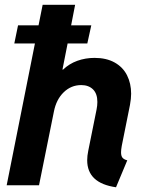

<svg xmlns="http://www.w3.org/2000/svg" viewBox="-20 -772 616 800"><path d="M343.3 -104.5Q343.3 -122.6 347.7 -143.6L382.3 -315.4Q385.7 -332 385.7 -347.2Q385.7 -381.8 367.4 -399.7Q349.1 -417.5 318.4 -417.5Q276.4 -417.5 245.4 -387.5Q214.4 -357.4 204.6 -307.1L142.6 0H7.8L125.5 -590.8H39.6L55.2 -666.5H140.6L157.7 -752H293L276.4 -666.5H360.4L343.8 -590.8H261.7L240.2 -481.9H242.7Q268.1 -506.3 302 -518.6Q335.9 -530.8 374 -530.8Q423.3 -530.8 457.8 -511.5Q492.2 -492.2 509.3 -458.3Q526.4 -424.3 526.4 -381.3Q526.4 -361.3 521.5 -334.5L487.3 -164.1Q484.4 -147.9 484.4 -137.2Q484.4 -122.1 490.5 -114.7Q496.6 -107.4 510.3 -104L463.4 8.3Q343.3 -8.8 343.3 -104.5Z"/></svg>

Font: Reddit Sans Fudge
Style: Bold
Weight: 700
Italic angle: -11.25°
Designer: Stephen Hutchings
Version: Version 1.013